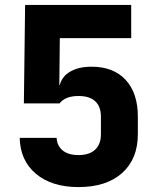

<svg xmlns="http://www.w3.org/2000/svg" viewBox="-20 -750 640 780"><path d="M540 -276V-205Q540 -104 476 -47Q412 10 299 10Q190 10 126 -44Q62 -98 60 -190H210Q212 -157 235 -138.5Q258 -120 299 -120Q343 -120 366.5 -142Q390 -164 390 -205V-276Q390 -317 367 -338.5Q344 -360 299 -360Q245 -360 222 -330H77L82 -730H513V-595H223L221 -405H223Q232 -440 266 -459.5Q300 -479 352 -479Q441 -479 490.5 -425.5Q540 -372 540 -276Z"/></svg>

Font: JetBrains Mono Extra Bold
Style: Regular
Weight: 800
Monospace: yes
Designer: Philipp Nurullin, Konstantin Bulenkov
Foundry: JetBrains
Version: 2.002